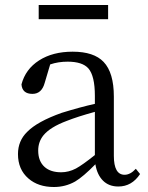

<svg xmlns="http://www.w3.org/2000/svg" viewBox="-20 -735 592 769"><path d="M196 14Q133 14 94 -20Q52 -56 52 -118Q52 -171 89 -207Q129 -248 227 -283Q305 -307 360 -319V-351Q360 -431 334 -461Q310 -488 251 -488Q213 -488 181 -477L159 -403Q147 -359 110 -359Q69 -359 66 -397Q82 -458 136.5 -493Q191 -528 271 -528Q356 -528 395 -487Q436 -444 436 -348V-111Q436 -35 479 -35Q502 -35 524 -59L541 -38Q508 12 454 12Q416 12 392.5 -11.5Q369 -35 362 -77Q313 -27 281 -8Q242 14 196 14ZM225 -45Q255 -45 284 -60Q310 -74 360 -114V-287Q291 -268 248 -251Q181 -226 154 -193Q133 -167 133 -132Q133 -89 159 -66Q183 -45 225 -45ZM135 -658V-715H413V-658Z"/></svg>

Font: GenRyuMin TW R
Style: Regular
Weight: 400
Version: Version 1.501;PS 1;hotconv 16.6.51;makeotf.lib2.5.65220